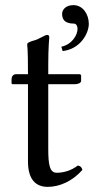

<svg xmlns="http://www.w3.org/2000/svg" viewBox="-20 -718 414 748"><path d="M43 -429C29 -429 25 -417 25 -409V-396C25 -391 26 -390 30 -390H89V-89C89 -18 120 10 166 10C212 10 262 -12 301 -56C299 -66 293 -72 283 -73C257 -53 227 -45 201 -45C174 -45 168 -75 168 -137V-390H272C282 -390 296 -394 296 -403V-423C296 -427 293 -429 288 -429H168V-468C168 -533 172 -573 172 -573C172 -579 169 -582 164 -582C160 -582 151 -578 142 -573C131 -567 121 -562 108 -559C96 -555 86 -552 86 -545C86 -533 89 -540 89 -429ZM266 -698C236 -698 222 -680 222 -664C222 -648 227 -626 268 -626C276 -626 282 -618 282 -605C282 -582 261 -545 219 -536L224 -519C294 -527 326 -589 326 -625C326 -661 304 -698 266 -698Z"/></svg>

Font: Libertinus Serif
Style: Regular
Weight: 400
Designer: Philipp H. Poll, Khaled Hosny
Foundry: Caleb Maclennan
Version: Version 7.050;RELEASE